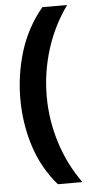

<svg xmlns="http://www.w3.org/2000/svg" viewBox="-59 -749 457 942"><g transform="rotate(-5 169.5 -278.0)"><path d="M40 -274Q40 -396 75.5 -509.5Q111 -623 187 -714H309Q241 -620 205.5 -507Q170 -394 170 -275Q170 -159 205.5 -46.5Q241 66 308 158H187Q111 70 75.5 -41.5Q40 -153 40 -274Z"/></g></svg>

Font: Noto Sans Bassa Vah
Style: Regular
Weight: 400
Designer: Monotype Design Team
Foundry: Monotype Imaging Inc.
Version: Version 2.002